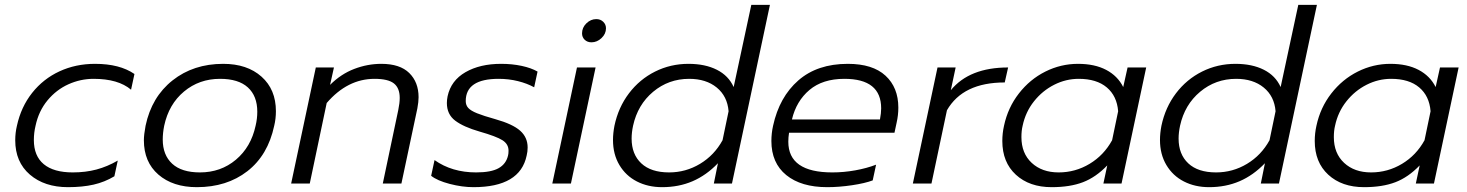

<svg xmlns="http://www.w3.org/2000/svg" viewBox="-20 -759 6065 794"><path d="M43 -179Q43 -210 50 -239Q67 -317 113 -375Q159 -433 226 -464Q293 -495 373 -495Q475 -495 536 -453L522 -388Q469 -433 367 -433Q313 -433 263 -410.5Q213 -388 176.5 -344Q140 -300 127 -239Q120 -210 120 -180Q120 -114 161 -80Q202 -46 281 -46Q334 -46 379 -58Q424 -70 467 -95L453 -30Q413 -6 367 4.5Q321 15 261 15Q164 15 103.5 -37Q43 -89 43 -179Z M575 -179Q575 -202 582 -239Q607 -358 693.5 -426.5Q780 -495 903 -495Q1002 -495 1061.5 -442Q1121 -389 1121 -299Q1121 -268 1114 -239Q1088 -117 1003 -51Q918 15 794 15Q695 15 635 -37Q575 -89 575 -179ZM1037 -239Q1044 -268 1044 -297Q1044 -362 1005 -397.5Q966 -433 890 -433Q804 -433 741 -380.5Q678 -328 659 -239Q653 -209 653 -182Q653 -118 692 -82Q731 -46 807 -46Q893 -46 955.5 -98.5Q1018 -151 1037 -239Z M1286 -480H1361L1345 -408Q1390 -453 1445 -474Q1500 -495 1557 -495Q1634 -495 1672.5 -457Q1711 -419 1711 -357Q1711 -338 1706 -311L1640 0H1563L1627 -304Q1633 -333 1633 -354Q1633 -395 1609 -414Q1585 -433 1529 -433Q1417 -433 1331 -333L1261 0H1184Z M1763 -32 1777 -97Q1849 -46 1949 -46Q2011 -46 2042 -63.5Q2073 -81 2081 -116Q2083 -123 2083 -136Q2083 -163 2058 -179Q2033 -195 1963 -215Q1897 -234 1862.5 -260Q1828 -286 1828 -333Q1828 -346 1831 -361Q1845 -426 1905 -460.5Q1965 -495 2052 -495Q2098 -495 2137.5 -486.5Q2177 -478 2203 -463L2189 -398Q2160 -414 2122 -423.5Q2084 -433 2042 -433Q1906 -433 1906 -341Q1906 -324 1916.5 -312.5Q1927 -301 1953 -290.5Q1979 -280 2029 -266Q2100 -246 2131 -218.5Q2162 -191 2162 -149Q2162 -132 2158 -116Q2131 15 1938 15Q1891 15 1839.5 1.5Q1788 -12 1763 -32Z M2387 -621Q2387 -645 2405 -662.5Q2423 -680 2446 -680Q2463 -680 2474.5 -669Q2486 -658 2486 -642Q2486 -619 2467.5 -601.5Q2449 -584 2426 -584Q2409 -584 2398 -594.5Q2387 -605 2387 -621ZM2366 -480H2443L2341 0H2264Z M2515 -180Q2515 -208 2521 -239Q2537 -315 2581 -373Q2625 -431 2689 -463Q2753 -495 2827 -495Q2896 -495 2944.5 -470.5Q2993 -446 3014 -399L3087 -739H3164L3007 0H2932L2949 -84Q2901 -34 2844 -9.5Q2787 15 2718 15Q2660 15 2614 -8.5Q2568 -32 2541.5 -76.5Q2515 -121 2515 -180ZM2968 -179 2993 -299Q2988 -361 2944 -397Q2900 -433 2830 -433Q2745 -433 2681 -379.5Q2617 -326 2598 -239Q2592 -211 2592 -186Q2592 -121 2632 -83.5Q2672 -46 2747 -46Q2816 -46 2875 -81.5Q2934 -117 2968 -179Z M3170 -176Q3170 -208 3177 -239Q3203 -358 3281.5 -426.5Q3360 -495 3486 -495Q3589 -495 3642 -446Q3695 -397 3695 -314Q3695 -283 3688 -252L3679 -210H3243Q3240 -191 3240 -173Q3240 -46 3422 -46Q3469 -46 3516.5 -54.5Q3564 -63 3603 -78L3589 -13Q3557 -1 3503.5 7Q3450 15 3401 15Q3293 15 3231.5 -35Q3170 -85 3170 -176ZM3619 -265Q3624 -292 3624 -311Q3624 -433 3472 -433Q3382 -433 3327.5 -387Q3273 -341 3255 -265Z M3857 -480H3932L3912 -386Q3989 -480 4149 -480L4135 -418Q3962 -418 3896 -303L3832 0H3755Z M4125 -176Q4125 -208 4132 -239Q4148 -314 4193.5 -372.5Q4239 -431 4303 -463Q4367 -495 4438 -495Q4507 -495 4554.5 -470Q4602 -445 4625 -399L4643 -480H4720L4618 0H4543L4559 -75Q4512 -26 4458.5 -5.5Q4405 15 4329 15Q4237 15 4181 -36.5Q4125 -88 4125 -176ZM4579 -179 4604 -299Q4599 -362 4557 -397.5Q4515 -433 4441 -433Q4388 -433 4339.5 -408.5Q4291 -384 4256 -340Q4221 -296 4209 -239Q4204 -219 4204 -192Q4204 -125 4246.5 -85.5Q4289 -46 4358 -46Q4427 -46 4486 -81.5Q4545 -117 4579 -179Z M4777 -180Q4777 -208 4783 -239Q4799 -315 4843 -373Q4887 -431 4951 -463Q5015 -495 5089 -495Q5158 -495 5206.5 -470.5Q5255 -446 5276 -399L5349 -739H5426L5269 0H5194L5211 -84Q5163 -34 5106 -9.5Q5049 15 4980 15Q4922 15 4876 -8.5Q4830 -32 4803.5 -76.5Q4777 -121 4777 -180ZM5230 -179 5255 -299Q5250 -361 5206 -397Q5162 -433 5092 -433Q5007 -433 4943 -379.5Q4879 -326 4860 -239Q4854 -211 4854 -186Q4854 -121 4894 -83.5Q4934 -46 5009 -46Q5078 -46 5137 -81.5Q5196 -117 5230 -179Z M5417 -176Q5417 -208 5424 -239Q5440 -314 5485.5 -372.5Q5531 -431 5595 -463Q5659 -495 5730 -495Q5799 -495 5846.5 -470Q5894 -445 5917 -399L5935 -480H6012L5910 0H5835L5851 -75Q5804 -26 5750.5 -5.5Q5697 15 5621 15Q5529 15 5473 -36.5Q5417 -88 5417 -176ZM5871 -179 5896 -299Q5891 -362 5849 -397.5Q5807 -433 5733 -433Q5680 -433 5631.5 -408.5Q5583 -384 5548 -340Q5513 -296 5501 -239Q5496 -219 5496 -192Q5496 -125 5538.5 -85.5Q5581 -46 5650 -46Q5719 -46 5778 -81.5Q5837 -117 5871 -179Z"/></svg>

Font: Prompt Light
Style: Italic
Weight: 300
Italic angle: -12°
Designer: Katatrad Team
Foundry: CadsonDemak
Version: Version 1.000